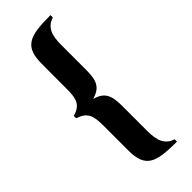

<svg xmlns="http://www.w3.org/2000/svg" viewBox="-307 -765 1030 1030"><g transform="rotate(-45 208.5 -250.0)"><path d="M48.3 -258.8Q71.3 -265.6 86.2 -275.6Q101.1 -285.6 109.4 -300.3Q117.7 -314.9 120.8 -334.7Q124 -354.5 124 -380.9L124.5 -578.1Q124.5 -627 135.7 -656.7Q147 -686.5 172.6 -702.9Q198.2 -719.2 239.7 -724.6Q281.2 -730 342.3 -730V-711.9Q321.8 -705.6 308.1 -694.3Q294.4 -683.1 285.9 -666.7Q277.3 -650.4 273.7 -628.2Q270 -606 270 -578.1V-390.1Q270 -361.3 267.1 -338.6Q264.2 -315.9 255.4 -298.8Q246.6 -281.7 230.7 -270Q214.8 -258.3 189 -251V-249Q214.8 -241.7 230.7 -230Q246.6 -218.3 255.4 -201.2Q264.2 -184.1 267.1 -161.4Q270 -138.7 270 -109.9V78.1Q270 106 273.7 128.2Q277.3 150.4 285.9 166.7Q294.4 183.1 308.1 194.3Q321.8 205.6 342.3 211.9V230Q281.2 230 239.5 224.6Q197.8 219.2 172.1 202.9Q146.5 186.5 135.3 156.7Q124 127 124 78.1V-117.2Q124 -143.6 120.8 -163.3Q117.7 -183.1 109.4 -198Q101.1 -212.9 86.2 -223.4Q71.3 -233.9 48.3 -241.2Z"/></g></svg>

Font: XB Zar
Style: Bold
Weight: 700
Designer: Behnam
Foundry: Irmug
Version: Version 8.005 2009